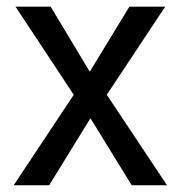

<svg xmlns="http://www.w3.org/2000/svg" viewBox="-20 -548 536 568"><path d="M129.9 -528.3 245.6 -335.9 362.8 -528.3H468.8L295.9 -267.6L474.1 0H369.6L247.6 -198.2L125.5 0H20.5L198.2 -267.6L25.9 -528.3Z"/></svg>

Font: Roboto21382017
Style: Regular
Weight: 400
Designer: Christian Robertson
Foundry: Google
Version: Version 2.138; 2017